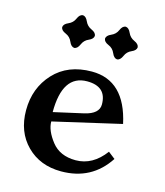

<svg xmlns="http://www.w3.org/2000/svg" viewBox="-111 -812 776 905"><g transform="rotate(15 277.5 -359.0)"><path d="M271.5 9.8Q168.5 9.8 103.3 -55.7Q38.1 -121.1 38.1 -226.6Q38.1 -335 106.4 -408.7Q174.8 -482.4 291.5 -482.4Q453.1 -482.4 496.6 -281.7L166.5 -205.6Q166.5 -161.6 206.8 -110.1Q247.1 -58.6 324.2 -58.6Q407.2 -58.6 466.3 -138.2L500 -111.8Q420.4 9.8 271.5 9.8ZM161.6 -250 307.1 -282.7Q376.5 -298.8 376.5 -344.7Q376.5 -432.1 281.7 -432.1Q161.6 -432.1 161.6 -250ZM390.1 -568.4Q374.5 -569.8 365.2 -592Q356 -614.3 333.7 -623.5Q311.5 -632.8 310.1 -648.4Q311.5 -664.1 333.7 -673.6Q356 -683.1 365.2 -704.8Q374.5 -726.6 390.1 -728Q405.8 -726.6 415.3 -704.8Q424.8 -683.1 446.5 -673.6Q468.3 -664.1 469.7 -648.4Q468.3 -632.8 446.5 -623.5Q424.8 -614.3 415.3 -592Q405.8 -569.8 390.1 -568.4ZM181.2 -568.4Q165.5 -569.8 156.2 -592Q147 -614.3 124.8 -623.5Q102.5 -632.8 101.1 -648.4Q102.5 -664.1 124.8 -673.6Q147 -683.1 156.2 -704.8Q165.5 -726.6 181.2 -728Q196.8 -726.6 206.3 -704.8Q215.8 -683.1 237.5 -673.6Q259.3 -664.1 260.7 -648.4Q259.3 -632.8 237.5 -623.5Q215.8 -614.3 206.3 -592Q196.8 -569.8 181.2 -568.4Z"/></g></svg>

Font: Kelvinch
Style: Bold
Weight: 700
Designer: Paul James Miller
Foundry: High-Logic / Made with FontCreator
Version: Version 3.501;March 28, 2021;FontCreator 13.0.0.2683 64-bit